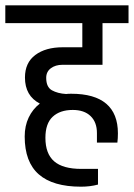

<svg xmlns="http://www.w3.org/2000/svg" viewBox="-30 -650 504 723"><path d="M144 -357Q144 -322 165.5 -310Q187 -298 219 -296Q225 -297 238 -297Q326 -297 370 -259.5Q414 -222 414 -148Q414 -129 412 -113H335V-149Q335 -190 311 -213Q287 -236 244 -236Q196 -236 168.5 -210.5Q141 -185 141 -131Q141 -71 174 -42.5Q207 -14 276 -14H339V45Q310 53 275 53Q169 53 116 6.5Q63 -40 63 -136Q63 -176 78 -207.5Q93 -239 120 -260Q64 -289 64 -358Q64 -414 103 -443Q142 -472 206 -472H280V-563H-10V-630H454V-563H356V-406H205Q179 -406 161.5 -393Q144 -380 144 -357Z"/></svg>

Font: Pragati Narrow
Style: Regular
Weight: 400
Designer: Hector Gatti, Marcela Romero, Pablo Cosgaya and Nicolas Silva
Foundry: Omnibus-Type
Version: Version 1.010; ttfautohint (v1.3)